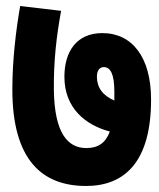

<svg xmlns="http://www.w3.org/2000/svg" viewBox="-20 -628 530 638"><path d="M482 -297C482 -437 420 -518 320 -518C234 -518 194 -456 194 -373C194 -268 265 -212 345 -191C331 -153 306 -136 267 -136C204 -136 161 -187 159 -329C158 -428 168 -509 183 -592L47 -608C33 -528 21 -427 21 -331C21 -94 122 -10 266 -10C394 -10 482 -90 482 -297ZM302 -373C302 -394 311 -405 325 -405C347 -405 360 -382 360 -323C360 -313 360 -303 360 -294C322 -310 302 -337 302 -373Z"/></svg>

Font: Noto Sans Devanagari ExtraCondensed Black
Style: Regular
Weight: 900
Width: 2
Designer: Jelle Bosma - Monotype Design Team
Foundry: Monotype Imaging Inc.
Version: Version 2.004